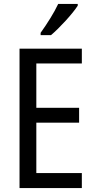

<svg xmlns="http://www.w3.org/2000/svg" viewBox="-20 -963 488 983"><path d="M378 -934V-943H278C257 -898 223 -844 188 -795V-783H241C284 -819 353 -894 378 -934ZM399 0V-77H166V-335H385V-411H166V-638H399V-714H80V0Z"/></svg>

Font: Noto Sans Myanmar UI Condensed
Style: Regular
Weight: 400
Width: 3
Designer: Monotype Design Team
Foundry: Monotype Imaging Inc.
Version: Version 2.103